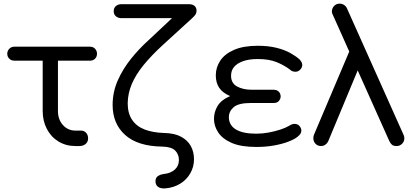

<svg xmlns="http://www.w3.org/2000/svg" viewBox="-20 -804 2256 1057"><path d="M395 0Q343 0 302 -25Q261 -50 238 -94Q215 -138 215 -193V-470H59Q42 -470 31 -481Q20 -492 20 -508Q20 -524 31 -535.5Q42 -547 59 -547H475Q493 -547 503.5 -535.5Q514 -524 514 -508Q514 -492 503.5 -481Q493 -470 475 -470H299V-193Q299 -146 326.5 -115.5Q354 -85 396 -85H427Q443 -85 454 -73Q465 -61 465 -42Q465 -23 451.5 -11.5Q438 0 417 0Z M891 233Q864 235 850 224.5Q836 214 836 194Q836 175 848.5 166Q861 157 881 154Q920 150 942.5 129.5Q965 109 965 77Q965 46 944.5 25Q924 4 872 3Q738 1 669 -61Q600 -123 600 -226Q600 -297 628 -360.5Q656 -424 700.5 -479.5Q745 -535 796 -581L927 -704H648Q631 -704 618.5 -714Q606 -724 606 -743Q606 -761 618.5 -771Q631 -781 648 -781H1020Q1040 -781 1051 -771.5Q1062 -762 1062 -745Q1062 -733 1056.5 -724.5Q1051 -716 1038 -704L876 -556Q814 -499 771 -446.5Q728 -394 706 -342.5Q684 -291 683 -236Q683 -180 707.5 -144Q732 -108 776.5 -91Q821 -74 882 -72Q941 -71 977.5 -51Q1014 -31 1031 1Q1048 33 1048 73Q1048 114 1028 149.5Q1008 185 972.5 207Q937 229 891 233Z M1391 5Q1306 5 1255 -17.5Q1204 -40 1181 -75.5Q1158 -111 1158 -149Q1158 -188 1178 -221Q1198 -254 1247 -275Q1205 -293 1186.5 -321Q1168 -349 1168 -389Q1168 -433 1192.5 -470Q1217 -507 1268.5 -529.5Q1320 -552 1399 -552Q1457 -552 1501.5 -541Q1546 -530 1577.5 -512.5Q1609 -495 1629 -477Q1638 -467 1641 -459.5Q1644 -452 1644 -446Q1644 -433 1633 -421Q1622 -409 1606 -409Q1599 -409 1591 -411.5Q1583 -414 1576 -421Q1546 -444 1504 -461.5Q1462 -479 1399 -479Q1352 -479 1319 -467.5Q1286 -456 1269 -436Q1252 -416 1252 -387Q1252 -346 1285 -328Q1318 -310 1365 -310H1486Q1504 -310 1514.5 -299.5Q1525 -289 1525 -273Q1525 -260 1515.5 -248.5Q1506 -237 1487 -237H1361Q1293 -237 1266.5 -214Q1240 -191 1240 -159Q1240 -115 1278.5 -91.5Q1317 -68 1391 -68Q1425 -68 1459.5 -74.5Q1494 -81 1523 -90.5Q1552 -100 1569 -110Q1580 -117 1587.5 -119.5Q1595 -122 1601 -122Q1619 -122 1629 -110Q1639 -98 1639 -86Q1639 -76 1634.5 -68.5Q1630 -61 1618 -51Q1601 -37 1567 -24Q1533 -11 1488 -3Q1443 5 1391 5Z M2163 0Q2146 0 2137.5 -7.5Q2129 -15 2123 -28L1812 -723Q1810 -726 1808.5 -730.5Q1807 -735 1807 -740Q1807 -758 1819 -771Q1831 -784 1850 -784Q1863 -784 1874.5 -776.5Q1886 -769 1891 -756L2202 -61Q2206 -52 2206 -43Q2206 -25 2193.5 -12.5Q2181 0 2163 0ZM1748 0Q1729 0 1717 -12.5Q1705 -25 1705 -43Q1705 -53 1708 -61L1942 -613L1984 -500L1788 -29Q1782 -15 1771 -7.5Q1760 0 1748 0Z"/></svg>

Font: Comfortaa Medium
Style: Regular
Weight: 500
Designer: Johan Aakerlund
Foundry: Johan Aakerlund
Version: Version 3.104; ttfautohint (v1.8.1.43-b0c9)